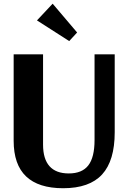

<svg xmlns="http://www.w3.org/2000/svg" viewBox="-20 -988 681 1018"><path d="M314.8 10Q184.3 10 118.3 -52.7Q52.4 -115.4 52.4 -241.7V-700H208.3V-221Q208.3 -145.3 242.5 -106.8Q276.8 -68.4 344.6 -68.4Q415.2 -68.4 448.2 -111.1Q481.3 -153.8 481.3 -245.4V-700H588.2V-286.6Q588.2 -136.2 521.4 -63.1Q454.5 10 314.8 10ZM346.9 -770.2 176 -879.8 259.2 -968.4 388.9 -815.7Z"/></svg>

Font: Sutasoma
Style: Regular
Weight: 400
Designer: Izhar Fathurrohim, Akbar Rohmanto, Arusyal Khofiqoini
Foundry: Kiwari Kolektiv
Version: Version 1.102